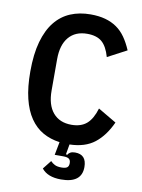

<svg xmlns="http://www.w3.org/2000/svg" viewBox="-99 -777 778 1052"><g transform="rotate(10 290.5 -250.5)"><path d="M319 -602Q253 -602 216.5 -559Q180 -516 180 -436V-262Q180 -182 216.5 -139Q253 -96 319 -96Q372 -96 403.5 -123Q435 -150 453 -210L555 -150Q520 -73 467 -31.5Q414 10 328 12L318 69H327Q330 61 340 55.5Q350 50 366 50Q430 50 430 120Q430 209 315 209Q240 209 207 167L245 119Q255 130 269 137Q283 144 306 144Q328 144 337.5 137Q347 130 347 113Q347 96 337.5 89Q328 82 306 82H258L272 9Q220 2 178.5 -21.5Q137 -45 107.5 -88Q78 -131 62.5 -194.5Q47 -258 47 -345Q47 -442 66.5 -511Q86 -580 121.5 -624Q157 -668 207 -689Q257 -710 319 -710Q365 -710 401 -700Q437 -690 465 -670.5Q493 -651 514 -621Q535 -591 552 -551L446 -495Q430 -552 401 -577Q372 -602 319 -602Z"/></g></svg>

Font: IBM Plex Sans Condensed SemiBold
Style: Regular
Weight: 600
Width: 3
Designer: Mike Abbink, Paul van der Laan, Pieter van Rosmalen
Foundry: Bold Monday
Version: Version 1.3